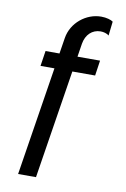

<svg xmlns="http://www.w3.org/2000/svg" viewBox="-90 -656 596 908"><g transform="rotate(10 208.5 -202.5)"><path d="M330.6 -533.7C344.2 -533.7 360.4 -529.8 370.6 -521L378.4 -588.9C369.1 -596.2 346.2 -603 321.3 -603C249 -603 180.7 -547.9 168.9 -473.6L156.7 -397H89.8L78.6 -323.7H145.5L63 198.2H148.9L231.4 -323.7H340.8L351.6 -397H243.2L253.4 -461.4C260.7 -504.9 290 -533.7 330.6 -533.7Z"/></g></svg>

Font: Now SemiBold
Style: Regular
Weight: 600
Designer: Alfredo Marco Pradil
Foundry: Alfredo Marco Pradil
Version: Version 1.200;hotconv 1.0.109;makeotfexe 2.5.65596